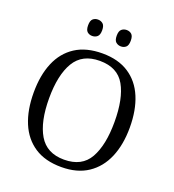

<svg xmlns="http://www.w3.org/2000/svg" viewBox="-161 -1033 1057 1167"><g transform="rotate(20 368.0 -449.5)"><path d="M368 10Q263 10 194 -35.5Q125 -81 90.5 -163.5Q56 -246 56 -359Q56 -471 90.5 -553Q125 -635 194.5 -680Q264 -725 369 -725Q471 -725 540 -680Q609 -635 643.5 -552.5Q678 -470 678 -358Q678 -247 643 -164.5Q608 -82 539 -36Q470 10 368 10ZM368 -38Q483 -38 531 -123Q579 -208 579 -358Q579 -509 531.5 -593Q484 -677 369 -677Q256 -677 206 -593Q156 -509 156 -358Q156 -207 206 -122.5Q256 -38 368 -38ZM458 -803Q439 -803 425.5 -814.5Q412 -826 412 -856Q412 -886 425.5 -897.5Q439 -909 458 -909Q477 -909 490 -897.5Q503 -886 503 -856Q503 -826 490 -814.5Q477 -803 458 -803ZM272 -803Q253 -803 240 -814.5Q227 -826 227 -856Q227 -886 240 -897.5Q253 -909 272 -909Q291 -909 304.5 -897.5Q318 -886 318 -856Q318 -826 304.5 -814.5Q291 -803 272 -803Z"/></g></svg>

Font: Noto Serif Hentaigana
Style: Regular
Weight: 400
Designer: Kazuhiro Yamada
Foundry: nipponia
Version: Version 1.000; ttfautohint (v1.8.4.7-5d5b)